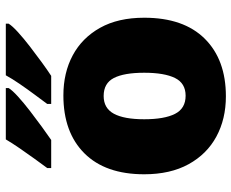

<svg xmlns="http://www.w3.org/2000/svg" viewBox="-90 -716 816 677"><g transform="rotate(-90 318.5 -378.0)"><path d="M594 -278Q594 -139 520 -64.5Q446 10 317 10Q237 10 175 -23.5Q113 -57 77.5 -121.5Q42 -186 42 -278Q42 -415 116 -489Q190 -563 320 -563Q400 -563 461.5 -530Q523 -497 558.5 -433.5Q594 -370 594 -278ZM236 -278Q236 -207 255 -169.5Q274 -132 319 -132Q363 -132 381.5 -169.5Q400 -207 400 -278Q400 -349 381.5 -385Q363 -421 318 -421Q275 -421 255.5 -385Q236 -349 236 -278ZM573 -756Q565 -743 543 -723Q521 -703 492.5 -681Q464 -659 436.5 -639Q409 -619 389 -606H290V-620Q304 -639 323 -664.5Q342 -690 360.5 -717Q379 -744 391 -766H573ZM346 -756Q338 -743 316 -723Q294 -703 265.5 -681Q237 -659 209.5 -639Q182 -619 163 -606H64V-620Q78 -639 96.5 -664.5Q115 -690 133.5 -717Q152 -744 165 -766H346Z"/></g></svg>

Font: Noto Sans Telugu Black
Style: Regular
Weight: 900
Designer: Jelle Bosma - Monotype Design Team
Foundry: Monotype Imaging Inc.
Version: Version 2.005; ttfautohint (v1.8.4.7-5d5b)